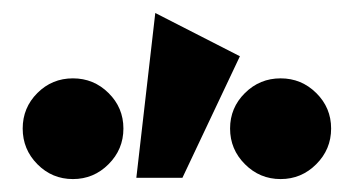

<svg xmlns="http://www.w3.org/2000/svg" viewBox="-20 -817 549 297"><path d="M358.9 -563Q335.9 -585.9 335.9 -618.2Q335.9 -650.4 358.9 -673.1Q381.8 -695.8 414.1 -695.8Q446.3 -695.8 469.2 -673.1Q492.2 -650.4 492.2 -618.2Q492.2 -585.9 469.2 -563Q446.3 -540 414.1 -540Q381.8 -540 358.9 -563ZM37.8 -563Q15.1 -585.9 15.1 -618.2Q15.1 -650.4 37.8 -673.1Q60.5 -695.8 92.8 -695.8Q125 -695.8 147.9 -673.1Q170.9 -650.4 170.9 -618.2Q170.9 -585.9 147.9 -563Q125 -540 92.8 -540Q60.5 -540 37.8 -563ZM190.9 -542 220.2 -796.9 351.1 -730 262.2 -542Z"/></svg>

Font: Hussar Preview
Style: Bold
Weight: 700
Foundry: Cannot Into Space Fonts, PlusOne Fonts
Version: Version 2.29RC2 "Millennial"